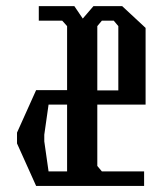

<svg xmlns="http://www.w3.org/2000/svg" viewBox="-20 -613 540 633"><path d="M460 -268.1H300.8V-65.9L315.9 -47.9H455.1V0H99.1L36.1 -140.1V-175.8L99.1 -315.9H201.2V-526.9L185.1 -544.9H107.9V-592.8H225.1L252.9 -551.8L288.1 -592.8H382.8L460 -521ZM370.1 -526.9 355 -544.9H315.9L300.8 -526.9V-314.9H370.1ZM201.2 -268.1H140.1L126 -168.9V-147L140.1 -47.9H201.2Z"/></svg>

Font: Steps Mono
Style: Regular
Weight: 400
Width: 3
Version: Version 1.000;PS 001.000;hotconv 1.0.70;makeotf.lib2.5.58329